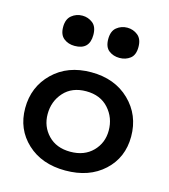

<svg xmlns="http://www.w3.org/2000/svg" viewBox="-100 -716 715 810"><g transform="rotate(15 257.5 -311.0)"><path d="M259 14Q156 14 92 -45.5Q28 -105 28 -197Q28 -290 92 -352.5Q156 -415 259 -415Q362 -415 426.5 -352.5Q491 -290 491 -196Q491 -104 427 -45Q363 14 259 14ZM393 -196Q393 -252 357 -292Q321 -332 259 -332Q197 -332 161.5 -292.5Q126 -253 126 -197Q126 -143 162 -105.5Q198 -68 259 -68Q320 -68 356.5 -105Q393 -142 393 -196ZM403.5 -519Q384 -504 357 -504Q330 -504 310.5 -519Q291 -534 291 -569Q291 -604 311 -620Q331 -636 357 -636Q383 -636 403 -620Q423 -604 423 -569Q423 -534 403.5 -519ZM161 -504Q133 -504 113.5 -519.5Q94 -535 94 -569Q94 -603 114 -619.5Q134 -636 161 -636Q186 -636 206 -620.5Q226 -605 226 -569Q226 -504 161 -504Z"/></g></svg>

Font: Hoogli
Style: Bold
Weight: 700
Designer: Anand Singh Naorem
Foundry: Brand New Type
Version: Version 1.00 b007